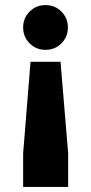

<svg xmlns="http://www.w3.org/2000/svg" viewBox="-20 -735 358 755"><path d="M248 0H71V-132L100 -492H218L248 -132ZM96.5 -564.5Q71 -590 71 -627Q71 -664 96.5 -689.5Q122 -715 159 -715Q196 -715 221.5 -689.5Q247 -664 247 -627Q247 -590 221.5 -564.5Q196 -539 159 -539Q122 -539 96.5 -564.5Z"/></svg>

Font: Montserrat Alternates
Style: Bold
Weight: 700
Version: Version 2.001